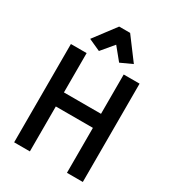

<svg xmlns="http://www.w3.org/2000/svg" viewBox="-221 -1063 1069 1184"><g transform="rotate(30 313.5 -471.0)"><path d="M273 -942 156 -787 240 -749 313 -836 384 -749 467 -787 351 -942ZM69 -700V0H181V-320H445V0H558V-700H445V-420H181V-700Z"/></g></svg>

Font: Mint Spirit No2
Style: Bold
Weight: 700
Designer: HARENDAL Hirwen
Foundry: Arkandis Digital Foundry.
Version: Version 1.004;FFEdit